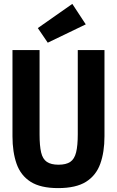

<svg xmlns="http://www.w3.org/2000/svg" viewBox="-20 -950 600 985"><path d="M278 15Q188 15 137 -17.5Q86 -50 65 -110Q44 -170 44 -251V-693H183V-260Q183 -202 191 -168Q199 -134 220.5 -119.5Q242 -105 280 -105Q319 -105 340.5 -119.5Q362 -134 370.5 -168.5Q379 -203 379 -261V-693H516V-251Q516 -170 494.5 -110Q473 -50 421.5 -17.5Q370 15 278 15ZM225 -731 174 -806 351 -930 420 -825Z"/></svg>

Font: Ubuntu Sans Mono
Style: Regular
Weight: 400
Monospace: yes
Designer: Dalton Maag Ltd
Foundry: Dalton Maag Ltd
Version: Version 1.006